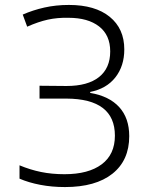

<svg xmlns="http://www.w3.org/2000/svg" viewBox="-20 -746 603 777"><path d="M243 11Q190 11 143 2Q96 -7 59 -23V-77Q102 -59 146 -50Q190 -41 241 -41Q338 -41 391.5 -81Q445 -121 445 -197Q445 -346 249 -347H140V-399L249 -398Q335 -398 380.5 -434Q426 -470 426 -538Q426 -604 381 -639Q336 -674 257 -674Q212 -675 173.5 -666.5Q135 -658 90 -638L72 -687Q113 -705 159.5 -715.5Q206 -726 259 -726Q365 -726 424 -678Q483 -630 483 -546Q483 -479 447 -433Q411 -387 345 -374V-370Q422 -357 462.5 -312.5Q503 -268 503 -195Q503 -97 435 -43Q367 11 243 11Z"/></svg>

Font: Noto Sans Mono SemiCondensed Light
Style: Regular
Weight: 300
Width: 4
Designer: Monotype Design Team
Foundry: Monotype Imaging Inc.
Version: Version 2.014; ttfautohint (v1.8.4.7-5d5b)